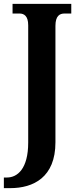

<svg xmlns="http://www.w3.org/2000/svg" viewBox="-37 -734 407 994"><path d="M-17 240H16C136 240 250 184 250 3V-600C250 -652 272 -664 297 -664H332V-714H28V-664H64C87 -664 109 -652 109 -603V4C109 140 53 185 -1 185H-17Z"/></svg>

Font: Noto Serif Thai Condensed
Style: Bold
Weight: 700
Width: 3
Designer: Monotype Design Team
Foundry: Monotype Imaging Inc.
Version: Version 2.002